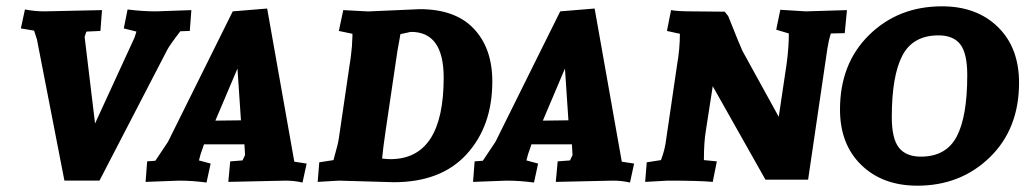

<svg xmlns="http://www.w3.org/2000/svg" viewBox="-20 -572 3249 608"><path d="M184 0 97 -447 88 -475 46 -482 59 -542Q91 -536 120 -536L303 -540L298 -474L254 -472Q253 -472 248 -455L281 -181L406 -453L412 -472L372 -482L384 -542Q431 -536 474 -536L586 -540L581 -474L551 -473Q515 -426 509 -413L295 0Z M951 -54 938 6Q912 0 884 0L703 4L709 -61L748 -64L756 -81L754 -115H626L615 -83L610 -64L647 -54L634 6Q589 0 547 0L441 4L446 -61L472 -63L512 -123L717 -536L826 -545L912 -60ZM732 -355 662 -190 743 -191Z M1151 -536 1309 -543Q1422 -543 1480.5 -481Q1539 -419 1539 -314Q1539 -173 1458 -84Q1377 5 1227 5L1053 0L986 4L991 -58L1036 -65Q1036 -66 1040 -80Q1050 -114 1053 -134L1087 -366Q1088 -374 1089.5 -382Q1091 -390 1091.5 -397.5Q1092 -405 1093 -412Q1095 -426 1095 -438Q1095 -438 1096 -456Q1096 -456 1096 -462Q1096 -465 1096 -465L1053 -474L1067 -540L1142 -536Q1145 -536 1151 -536ZM1190 -70Q1206 -68 1216 -68Q1385 -68 1385 -326Q1385 -471 1282 -471Q1279 -471 1267 -468Q1255 -465 1248 -464Q1247 -459 1245 -446.5Q1243 -434 1241 -424.5Q1239 -415 1239 -414L1201 -157Q1193 -103 1190 -70Z M1988 -54 1975 6Q1949 0 1921 0L1740 4L1746 -61L1785 -64L1793 -81L1791 -115H1663L1652 -83L1647 -64L1684 -54L1671 6Q1626 0 1584 0L1478 4L1483 -61L1509 -63L1549 -123L1754 -536L1863 -545L1949 -60ZM1769 -355 1699 -190 1780 -191Z M2662 -540 2655 -467 2611 -466Q2604 -444 2600 -418L2539 -3H2404L2237 -299L2215 -157Q2209 -121 2209 -65L2250 -61L2237 4Q2194 0 2095 0L2023 4L2028 -58L2073 -65Q2086 -98 2090 -134L2124 -366Q2133 -418 2133 -465L2092 -474L2105 -540Q2125 -536 2173 -536L2275 -535L2286 -521Q2323 -428 2331 -411L2446 -202L2471 -370Q2478 -422 2478 -466L2438 -478L2451 -541L2532 -536Z M3207 -310Q3207 -164 3114.5 -74Q3022 16 2885 16Q2775 16 2707.5 -49.5Q2640 -115 2640 -225Q2640 -371 2732.5 -461.5Q2825 -552 2963 -552Q3073 -552 3140 -486.5Q3207 -421 3207 -310ZM2804 -201Q2804 -133 2826.5 -104.5Q2849 -76 2896 -76Q2976 -76 3009.5 -139.5Q3043 -203 3043 -334Q3043 -403 3021 -431.5Q2999 -460 2952 -460Q2871 -460 2837.5 -396Q2804 -332 2804 -201Z"/></svg>

Font: Andada SC
Style: Bold Italic
Weight: 700
Italic angle: -8.29999°
Designer: Carolina Giovagnoli
Foundry: Carolina Giovagnoli
Version: Version 1.003